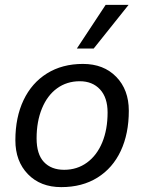

<svg xmlns="http://www.w3.org/2000/svg" viewBox="-20 -757 588 787"><path d="M43 -182Q43 -276 76.5 -346.5Q110 -417 172.5 -456Q235 -495 320 -495Q405 -495 456.5 -442Q508 -389 508 -303Q508 -209 475 -138.5Q442 -68 379.5 -29Q317 10 231 10Q146 10 94.5 -43Q43 -96 43 -182ZM421 -296Q421 -357 390 -390.5Q359 -424 307 -424Q254 -424 214 -395Q174 -366 152 -312.5Q130 -259 130 -190Q130 -125 160 -93Q190 -61 243 -61Q296 -61 336.5 -90.5Q377 -120 399 -173Q421 -226 421 -296ZM413 -737H507L364 -558H295Z"/></svg>

Font: Niramit
Style: Italic
Weight: 400
Italic angle: -10°
Version: Version 1.000; ttfautohint (v1.6)